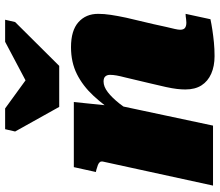

<svg xmlns="http://www.w3.org/2000/svg" viewBox="-74 -777 857 749"><g transform="rotate(-90 354.5 -402.5)"><path d="M312 -600H472L643 -772L652 -811H566L360 -702H456L306 -811H225L216 -772ZM5 0H239L325 -404L316 -397L331 -543H77L58 -457L67 -455Q78 -452 85.5 -449Q93 -446 96.5 -441.5Q100 -437 99 -431ZM635 -233 660 -339Q667 -372 671 -398.5Q675 -425 675 -448Q675 -496 642.5 -525Q610 -554 545 -554Q486 -554 440 -531Q394 -508 355.5 -466.5Q317 -425 279 -368L278 -298Q302 -336 325 -365Q348 -394 369.5 -410.5Q391 -427 411 -427Q425 -427 431 -420Q437 -413 437 -402Q437 -390 434.5 -376Q432 -362 427 -343L404 -246Q395 -209 389.5 -183.5Q384 -158 382 -140.5Q380 -123 380 -108Q380 -70 396 -45Q412 -20 441.5 -7Q471 6 510 6Q538 6 563.5 3.5Q589 1 612 -2.5Q635 -6 654 -10L675 -107Q671 -107 665.5 -106.5Q660 -106 654 -105Q648 -104 641 -104Q627 -104 620 -109.5Q613 -115 613 -128Q613 -136 616 -149Q619 -162 624 -183Q629 -204 635 -233Z"/></g></svg>

Font: Roboto Serif Black
Style: Italic
Weight: 900
Italic angle: -10°
Version: Version 1.008